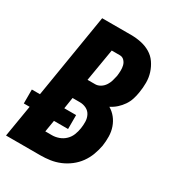

<svg xmlns="http://www.w3.org/2000/svg" viewBox="-180 -839 858 943"><g transform="rotate(30 248.5 -367.5)"><path d="M0 0 30 -180H-3V-259H43L121 -735H286Q315 -735 343 -729Q371 -723 394.5 -709Q418 -695 433.5 -672.5Q449 -650 457.5 -623.5Q466 -597 466 -568Q466 -539 461 -510Q458 -490 451.5 -470Q445 -450 433 -432.5Q421 -415 405 -400.5Q389 -386 369 -376Q391 -363 406.5 -343.5Q422 -324 430.5 -299.5Q439 -275 439.5 -248Q440 -221 436 -194Q431 -167 421 -140Q411 -113 394 -89.5Q377 -66 353.5 -48Q330 -30 303.5 -19Q277 -8 249.5 -4Q222 0 195 0ZM210 -437H253Q268 -437 282 -445.5Q296 -454 305 -467.5Q314 -481 318.5 -496Q323 -511 326 -526Q328 -541 328.5 -556.5Q329 -572 325.5 -586Q322 -600 312 -610.5Q302 -621 287 -621H241ZM157 -114H195Q214 -114 233.5 -121Q253 -128 268 -142.5Q283 -157 290.5 -176Q298 -195 301 -215Q304 -234 303.5 -253.5Q303 -273 294.5 -289.5Q286 -306 269 -314.5Q252 -323 232 -323H191L181 -259H248V-180H168Z"/></g></svg>

Font: Iosevka Heavy
Style: Italic
Weight: 900
Italic angle: -9°
Monospace: yes
Designer: Belleve Invis
Foundry: Belleve Invis
Version: Version 32.5.0; ttfautohint (v1.8.4)